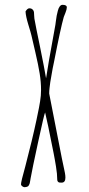

<svg xmlns="http://www.w3.org/2000/svg" viewBox="-20 -778 372 804"><path d="M83 5.9Q85.4 5.9 90.3 4.9Q91.3 4.4 94.7 3.4Q98.1 2.4 100.1 -1Q103.5 -6.8 104.5 -10.7Q106 -15.6 106.9 -23.4Q107.9 -29.8 107.9 -29.8Q114.7 -68.4 139.9 -184.3Q165 -300.3 168.9 -307.1Q177.2 -274.9 204.6 -136.2L209.5 -109.9L214.4 -81.1Q219.7 -48.8 219.7 -25.9Q219.7 -20 222.7 -17.1Q225.6 -14.2 228.3 -13.7Q231 -13.2 237.8 -13.2Q253.9 -13.2 253.9 -34.2Q253.9 -43 252 -53.2L249.5 -65.4L238.8 -116.2L186 -386.2Q186 -397.5 187.5 -409.7Q189.5 -430.7 195.8 -464.4Q197.8 -477.5 200.9 -493.2Q204.1 -508.8 206.1 -518.1Q233.9 -661.1 247.1 -707Q248.5 -711.9 253.9 -724.1Q259.8 -738.8 259.8 -747.1Q259.8 -757.8 241.7 -757.8Q235.4 -757.8 230.2 -751.2Q225.1 -744.6 222.2 -732.9Q216.8 -713.9 213.9 -689Q212.4 -674.8 211.9 -673.8Q178.2 -490.2 172.9 -450.2Q166.5 -488.8 147.9 -580.6Q129.9 -666.5 124 -700.2Q124 -699.7 123 -713.4Q122.6 -717.3 122.6 -720.9Q122.6 -724.6 122.1 -728Q121.1 -733.9 116.2 -738.5Q111.3 -743.2 103 -743.2Q94.7 -743.2 86.9 -730Q87.9 -710 98.6 -674.8Q109.9 -638.2 111.8 -628.9Q116.2 -607.9 127.9 -559.6Q140.6 -505.4 146.2 -469.7Q151.9 -434.1 151.9 -400.9Q151.9 -394 150.9 -377.4Q148.9 -355.5 143.1 -326.2L132.8 -275.9Q115.7 -194.8 86.4 -83Q67.9 -17.1 67.9 -5.9Q67.9 -2 73.2 2Q78.6 5.9 83 5.9Z"/></svg>

Font: Amatica SC
Style: Regular
Weight: 400
Designer: Vernon Adams, Ben Nathan
Foundry: newtypography
Version: Version 2.001